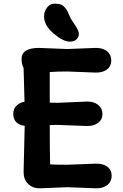

<svg xmlns="http://www.w3.org/2000/svg" viewBox="-20 -1016 669 1042"><path d="M346 0 194 6Q157 6 132.5 -18Q108 -42 108 -82L114 -333Q52 -342 52 -398Q52 -425 69 -442Q86 -459 113 -464L108 -647Q97 -668 97 -696Q97 -756 192 -756L344 -750L501 -756Q539 -756 561.5 -737.5Q584 -719 584 -688Q584 -657 561.5 -639.5Q539 -622 501 -622L344 -628Q290 -628 250 -625V-459Q266 -458 293 -458L454 -465Q490 -465 513 -446.5Q536 -428 536 -397.5Q536 -367 513 -349.5Q490 -332 454 -332L296 -338H282Q268 -337 250 -337Q250 -198 252 -124Q279 -122 346 -122L503 -128Q541 -128 563.5 -110.5Q586 -93 586 -62Q586 -31 563.5 -12.5Q541 6 503 6ZM219 -927Q219 -953 235 -974.5Q251 -996 274.5 -996Q298 -996 310 -991.5Q322 -987 330.5 -977Q339 -967 343.5 -959.5Q348 -952 355 -935.5Q362 -919 364.5 -914.5Q367 -910 387.5 -879.5Q408 -849 408 -832Q408 -815 395 -802.5Q382 -790 359 -790Q323 -790 271 -834Q219 -878 219 -927Z"/></svg>

Font: Delius Unicase
Style: Bold
Weight: 700
Designer: Natalia Raices
Foundry: Natalia Raices
Version: Version 1.001